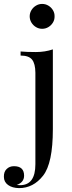

<svg xmlns="http://www.w3.org/2000/svg" viewBox="-84 -780 371 988"><path d="M19 172.9Q98.1 172.9 98.1 64.9V-405.8Q97.7 -452.1 81.1 -473.1Q64.5 -494.1 22 -494.1V-515.1Q53.7 -512.2 100.6 -512.2Q147.5 -512.2 188 -525.9V-115.2Q188 60.1 137.7 124Q87.4 188 14.2 188Q-21 187.5 -42.5 171.9Q-64 156.2 -64 129.9Q-64.5 103.5 -49.8 89.8Q-35.2 75.2 -12.2 75.2Q40 75.2 40 124Q40 158.2 2 171.9Q7.8 172.9 19 172.9ZM196.8 -695.8Q197.3 -678.7 188.5 -664.1Q179.7 -649.4 165 -640.6Q150.4 -631.8 132.8 -631.8Q115.7 -631.8 101.1 -640.6Q86.4 -649.4 77.6 -664.1Q68.8 -678.7 68.8 -695.8Q68.8 -712.9 77.6 -727.5Q86.4 -742.2 101.1 -751Q115.7 -759.8 132.8 -759.8Q150.4 -759.8 165 -751Q179.7 -742.2 188.5 -727.5Q197.3 -712.9 196.8 -695.8Z"/></svg>

Font: PlayfairDisplay-Regular
Style: Regular
Weight: 400
Designer: Claus Eggers Sørensen
Foundry: Claus Eggers Sørensen
Version: Version 1.002;PS 001.002;hotconv 1.0.70;makeotf.lib2.5.58329